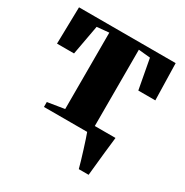

<svg xmlns="http://www.w3.org/2000/svg" viewBox="-161 -640 911 948"><g transform="rotate(30 294.5 -166.0)"><path d="M417.5 180Q413 162.5 405.5 137.2Q398 112 389.5 84.8Q381 57.5 373.2 34Q365.5 10.5 360.5 -2.5L342 -44H497.5Q495.5 -25.5 492.8 -2.2Q490 21 487.2 46.8Q484.5 72.5 482 97.2Q479.5 122 477.2 143.5Q475 165 473.5 180ZM115 0V-28L211 -43.5V-479L142.5 -472.5L111.5 -303H14.5L19 -512.5H570L575 -303H478L446.5 -472.5L379.5 -479V-43.5L476 -28V0Z"/></g></svg>

Font: Merriweather 120pt Black
Style: Regular
Weight: 900
Designer: Eben Sorkin
Foundry: Eben Sorkin
Version: Version 2.100